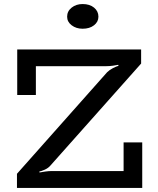

<svg xmlns="http://www.w3.org/2000/svg" viewBox="-20 -931 781 951"><path d="M64 0V-70.2L510.4 -573Q522.3 -584.7 539.1 -593.4Q556 -602 566.9 -605.1L565.8 -610Q555.5 -607.9 538.9 -605.5Q522.3 -603.2 505.7 -603.2H157.7V-460.3H65.3V-686H679V-616.2L230.2 -111.5Q219.4 -98.7 202.5 -91Q185.5 -83.3 174.7 -81.3L175.8 -76.6Q185 -78.6 203.1 -81.2Q221.3 -83.8 236.3 -83.8H592.2V-225.7H684.5V0ZM389.2 -788.7Q357.3 -788.7 334.9 -805.8Q312.5 -822.8 312.5 -848.4Q312.5 -875.5 334.9 -893.3Q357.3 -911 389.2 -911Q424.2 -911 445.8 -893.3Q467.5 -875.5 467.5 -848.4Q467.5 -822.8 445.7 -805.8Q424 -788.7 389.2 -788.7Z"/></svg>

Font: BioRhyme ExtraBold
Style: Regular
Weight: 800
Designer: Aoife Mooney
Foundry: Aoife Mooney Type
Version: Version 1.600;gftools[0.9.33]